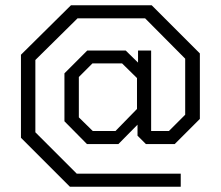

<svg xmlns="http://www.w3.org/2000/svg" viewBox="-20 -661 843 733"><path d="M505 -143V-185L432 -111H312L226 -198V-381L313 -468H460L507 -422V-468H557V-161H625L687 -223V-437L534 -591H276L115 -432V-156L273 2H670V52H247L60 -135V-452L251 -641H559L743 -457V-207L647 -111H537ZM503 -363 446 -419H333L281 -367V-213L334 -161H421L503 -245Z"/></svg>

Font: Chakra Petch Light
Style: Regular
Weight: 300
Designer: Katatrad Aksorn Co.,Ltd.
Foundry: Cadson Demak Co.,Ltd.
Version: Version 1.000; ttfautohint (v1.6)